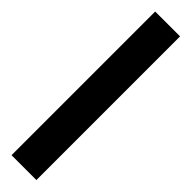

<svg xmlns="http://www.w3.org/2000/svg" viewBox="11 -1085 464 464"><g transform="rotate(-45 242.5 -853.5)"><path d="M488 -811H-3V-896H488Z"/></g></svg>

Font: Noto Sans Tamil UI SemiCondensed SemiBold
Style: Regular
Weight: 600
Width: 4
Designer: Jelle Bosma - Monotype Design Team
Foundry: Monotype Imaging Inc.
Version: Version 2.004; ttfautohint (v1.8.4.7-5d5b)